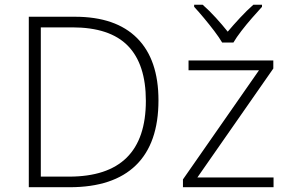

<svg xmlns="http://www.w3.org/2000/svg" viewBox="-20 -784 1207 804"><path d="M643.6 -363.8Q643.6 -184.1 549.1 -92Q454.6 0 271.5 0H100.6V-713.9H293.9Q464.8 -713.9 554.2 -624.3Q643.6 -534.7 643.6 -363.8ZM590.8 -361.8Q590.8 -515.1 515.4 -592.3Q439.9 -669.4 282.7 -669.4H150.9V-44.4H269Q590.8 -44.4 590.8 -361.8ZM1125.5 0H746.1V-32.7L1064.5 -489.7H769.5V-530.8H1124.5V-497.1L806.6 -41H1125.5ZM910.2 -606Q897.9 -627 877.2 -654.3Q856.4 -681.6 834 -708.5Q811.5 -735.4 793 -755.4V-764.2H828.6Q856 -740.2 883.8 -709.7Q911.6 -679.2 933.6 -651.4Q957 -679.2 985.4 -709.7Q1013.7 -740.2 1041 -764.2H1077.1V-755.4Q1058.6 -735.4 1035.2 -708.5Q1011.7 -681.6 990.7 -654.3Q969.7 -627 957.5 -606Z"/></svg>

Font: Open Sans Light
Style: Regular
Weight: 300
Designer: Monotype Design Team
Foundry: Monotype Imaging Inc.
Version: Version 3.000; ttfautohint (v1.8.4)